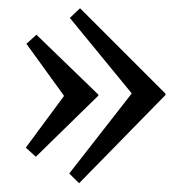

<svg xmlns="http://www.w3.org/2000/svg" viewBox="-20 -431 438 457"><path d="M168.3 5.1 144.8 -18 293 -207.9V-209.4L146.3 -388.3L170.5 -411.4L374 -207.9V-205ZM65.3 -57.9 41.4 -79.6 132 -202.1V-203.5L42.9 -326.7L66.7 -348.4L214.2 -205.7V-203.5Z"/></svg>

Font: Parastoo
Style: Regular
Weight: 400
Foundry: Saber Rastikerdar (saber.rastikerdar@gmail.com)
Version: Version 3.000